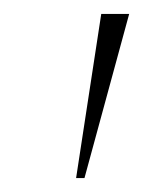

<svg xmlns="http://www.w3.org/2000/svg" viewBox="-20 -734 205 275"><path d="M89 -479H101L165 -714H125Z"/></svg>

Font: Noto Serif Display ExtraCondensed ExtraLight
Style: Italic
Weight: 200
Width: 2
Italic angle: -12°
Designer: Monotype Design Team
Foundry: Monotype Imaging Inc.
Version: Version 2.009